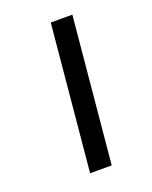

<svg xmlns="http://www.w3.org/2000/svg" viewBox="-99 -536 468 593"><g transform="rotate(-20 134.5 -239.5)"><path d="M95 0 140 -479H211L166 0Z"/></g></svg>

Font: Karla
Style: Italic
Weight: 400
Italic angle: -8°
Designer: Jonathan Pinhorn
Version: Version 2.004;gftools[0.9.33]